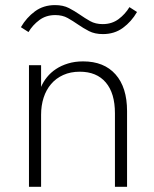

<svg xmlns="http://www.w3.org/2000/svg" viewBox="-20 -715 590 735"><path d="M90.9 0V-465.5H137.3V-382.3Q145.5 -401.8 159.8 -419.5Q174.1 -437.3 194.3 -450.7Q214.5 -464.1 240.5 -472Q266.4 -480 298.2 -480Q378.2 -480 422.3 -430.2Q466.4 -380.5 466.4 -289.5V0H420V-281.4Q420 -358.2 385 -399.3Q350 -440.5 285.5 -440.5Q250 -440.5 222.3 -428Q194.5 -415.5 175.7 -393.4Q156.8 -371.4 147 -341.1Q137.3 -310.9 137.3 -275.9V0ZM60 -610.9Q81.4 -647.7 113.9 -671.6Q146.4 -695.5 190.5 -695.5Q221.8 -695.5 243.9 -684.1Q265.9 -672.7 285.5 -659.1Q305 -645.5 325.2 -634.1Q345.5 -622.7 373.2 -622.7Q408.2 -622.7 433.9 -641.8Q459.5 -660.9 475.5 -687.7L504.5 -669.1Q483.2 -632.3 450.7 -608.4Q418.2 -584.5 374.1 -584.5Q342.7 -584.5 320.7 -595.9Q298.6 -607.3 279.1 -620.9Q259.5 -634.5 239.3 -645.9Q219.1 -657.3 191.4 -657.3Q156.4 -657.3 130.7 -638.2Q105 -619.1 89.1 -592.3Z"/></svg>

Font: Spartan Light
Style: Regular
Weight: 300
Designer: Matt Bailey, Mirko Velimirovic
Foundry: Matt Bailey
Version: Version 1.005